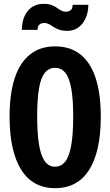

<svg xmlns="http://www.w3.org/2000/svg" viewBox="-20 -972 576 1002"><path d="M268 10Q210 10 165.5 -14Q121 -38 91 -85.5Q61 -133 45.5 -202.5Q30 -272 30 -363Q30 -483 57 -564.5Q84 -646 137 -688Q190 -730 267 -730Q346 -730 399 -688.5Q452 -647 479 -565Q506 -483 506 -362Q506 -271 490.5 -201.5Q475 -132 445 -85Q415 -38 370.5 -14Q326 10 268 10ZM267 -102Q300 -102 321 -129.5Q342 -157 352 -215Q362 -273 362 -364Q362 -454 352 -510Q342 -566 321 -592Q300 -618 267 -618Q235 -618 214 -592Q193 -566 183.5 -510.5Q174 -455 174 -364Q174 -273 184 -215Q194 -157 214.5 -129.5Q235 -102 267 -102ZM331 -811Q306 -811 289 -817Q272 -823 259.5 -831.5Q247 -840 235.5 -846Q224 -852 210 -852Q196 -852 186 -844Q176 -836 176 -816H94Q94 -854 107 -885Q120 -916 145.5 -934Q171 -952 207 -952Q233 -952 249 -946Q265 -940 276.5 -931.5Q288 -923 299 -917Q310 -911 325 -911Q339 -911 349 -919Q359 -927 359 -947H441Q441 -909 427.5 -878Q414 -847 389.5 -829Q365 -811 331 -811Z"/></svg>

Font: Instrument Sans Condensed
Style: Bold
Weight: 700
Width: 3
Designer: Rodrigo Fuenzalida
Foundry: fragTYPE
Version: Version 1.000;gftools[0.9.28]